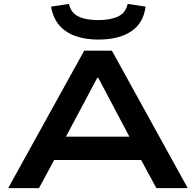

<svg xmlns="http://www.w3.org/2000/svg" viewBox="-20 -965 1006 985"><path d="M22 0 412 -705H554L943 0H782L676 -196L747 -144H216L286 -196L180 0ZM479 -566 302 -233 265 -264H698L660 -233L484 -566ZM484 -762Q419 -762 367.5 -780Q316 -798 284 -835.5Q252 -873 242 -931L334 -945Q343 -900 381.5 -881Q420 -862 483 -862Q547 -862 586 -880.5Q625 -899 635 -945L727 -931Q716 -846 653 -804Q590 -762 484 -762Z"/></svg>

Font: Nunito Sans 7pt Expanded
Style: Bold
Weight: 700
Width: 7
Designer: Vernon Adams
Foundry: Vernon Adams
Version: Version 3.101;gftools[0.9.27]